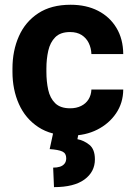

<svg xmlns="http://www.w3.org/2000/svg" viewBox="-20 -558 562 804"><path d="M276.4 9.8Q194.3 9.8 140.4 -25.9Q86.4 -61.5 59.3 -122.1Q32.2 -182.6 32.2 -257.3V-271Q32.2 -345.7 59.1 -406.2Q85.9 -466.8 140.1 -502.4Q194.3 -538.1 275.9 -538.1Q341.3 -538.1 390.4 -512.9Q439.5 -487.8 467.5 -441.4Q495.6 -395 496.1 -331.5H362.8Q361.8 -356.9 351.6 -377.9Q341.3 -398.9 321.8 -411.4Q302.2 -423.8 273.4 -423.8Q232.9 -423.8 211.4 -402.1Q189.9 -380.4 182.1 -345.5Q174.3 -310.5 174.3 -271V-257.3Q174.3 -216.8 181.9 -181.9Q189.5 -147 211.2 -125.7Q232.9 -104.5 273.9 -104.5Q299.8 -104.5 319.6 -114.3Q339.4 -124 350.6 -141.8Q361.8 -159.7 362.8 -183.1H496.1Q495.6 -127 466.1 -83.5Q436.5 -40 387.2 -15.1Q337.9 9.8 276.4 9.8ZM309.6 -3.4 304.2 24.9Q331.1 29.8 354.2 48.3Q377.4 66.9 377.4 109.4Q377.4 161.6 333.7 193.6Q290 225.6 206.1 225.6L202.6 144Q218.8 144 231 140.1Q243.2 136.2 250.2 127.4Q257.3 118.7 257.3 104.5Q257.3 84 241 76.4Q224.6 68.8 188 66.4L203.1 -3.4Z"/></svg>

Font: Heebo
Style: Bold
Weight: 700
Designer: Oded Ezer
Foundry: Ezer Type House
Version: Version 3.100